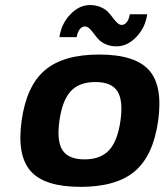

<svg xmlns="http://www.w3.org/2000/svg" viewBox="-20 -724 646 754"><path d="M156.2 -448.2Q228.5 -509.8 369.6 -509.8Q510.7 -509.8 565.4 -448.2Q620.1 -386.7 601.1 -250Q582 -113.3 509.8 -51.8Q437.5 9.8 296.4 9.8Q155.3 9.8 100.6 -51.8Q45.9 -113.3 64.9 -250Q84 -386.7 156.2 -448.2ZM453.1 -250Q464.4 -330.1 440.9 -366Q417.5 -401.9 354.5 -401.9Q291.5 -401.9 258.1 -366Q224.6 -330.1 213.4 -250Q202.1 -169.9 225.6 -134Q249 -98.1 312 -98.1Q375 -98.1 408.4 -134.3Q441.9 -170.4 453.1 -250ZM213.4 -578.1Q220.7 -630.4 255.9 -667.2Q291 -704.1 333 -704.1Q356.9 -704.1 375.5 -696Q394 -688 404.5 -676.8Q415 -665.5 423.3 -654.1Q431.6 -642.6 440.2 -634.5Q448.7 -626.5 458 -626Q469.2 -626 478 -637.2Q486.8 -648.4 489.7 -668H558.1Q550.8 -615.7 515.4 -578.9Q480 -542 438 -542Q414.1 -542 395.8 -550Q377.4 -558.1 366.9 -569.6Q356.4 -581.1 348.1 -592.5Q339.8 -604 331.3 -612.1Q322.8 -620.1 313 -620.1Q301.8 -620.1 293 -608.9Q284.2 -597.7 281.2 -578.1Z"/></svg>

Font: Fivo Sans
Style: Italic
Weight: 700
Designer: Alexander Slobzheninov
Foundry: Alexander Slobzheninov
Version: 1.0